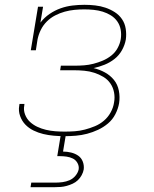

<svg xmlns="http://www.w3.org/2000/svg" viewBox="-20 -558 640 798"><path d="M249 8Q226 8 203.5 6Q181 4 160 -1Q139 -6 119.5 -15.5Q100 -25 85.5 -40Q71 -55 63.5 -76Q56 -97 60 -119Q60 -121 60.5 -122.5Q61 -124 61 -126H82Q81 -124 81 -123Q81 -122 81 -120Q77 -101 84 -82.5Q91 -64 104.5 -51.5Q118 -39 135 -31Q152 -23 171 -18.5Q190 -14 209.5 -12.5Q229 -11 249 -11Q270 -11 291 -12.5Q312 -14 333 -19.5Q354 -25 374.5 -33.5Q395 -42 412 -56.5Q429 -71 440 -91Q451 -111 454 -132Q458 -153 454 -174Q450 -195 438.5 -211.5Q427 -228 409.5 -238.5Q392 -249 372 -255.5Q352 -262 330.5 -264Q309 -266 288 -266H230L233 -285H291Q310 -285 329.5 -286.5Q349 -288 368.5 -293Q388 -298 407 -306Q426 -314 442.5 -327Q459 -340 469 -358.5Q479 -377 482 -396Q485 -416 481.5 -435Q478 -454 467.5 -469Q457 -484 441 -494Q425 -504 407 -509.5Q389 -515 369.5 -517Q350 -519 330 -519Q310 -519 289.5 -517Q269 -515 249 -509.5Q229 -504 209.5 -494Q190 -484 174.5 -468.5Q159 -453 149.5 -433.5Q140 -414 136 -394L129 -349H108L138 -530H159L148 -464Q164 -485 186 -500Q208 -515 232 -523.5Q256 -532 281 -535Q306 -538 331 -538Q353 -538 375.5 -535.5Q398 -533 418.5 -526Q439 -519 457 -507.5Q475 -496 487 -478.5Q499 -461 502.5 -438.5Q506 -416 503 -394Q499 -371 487 -349.5Q475 -328 456 -313Q437 -298 414.5 -289Q392 -280 369 -275Q394 -269 416 -257Q438 -245 453.5 -226Q469 -207 474 -181Q479 -155 475 -129Q471 -106 459.5 -83.5Q448 -61 429 -45Q410 -29 387.5 -18.5Q365 -8 342 -2Q319 4 295.5 6Q272 8 249 8ZM107 220 110 201H210Q225 201 240 199Q255 197 269 191Q283 185 293.5 172.5Q304 160 307 146Q309 132 302 119.5Q295 107 283 101Q271 95 257 93Q243 91 229 91H218L233 0H254L242 72Q259 72 275.5 76Q292 80 305 89Q318 98 324 113.5Q330 129 328 146Q326 158 319.5 170Q313 182 303.5 191Q294 200 282 205.5Q270 211 257.5 214.5Q245 218 232.5 219Q220 220 207 220Z"/></svg>

Font: Iosevka Slab ThExObl
Style: Regular
Weight: 100
Width: 7
Italic angle: -9°
Monospace: yes
Designer: Belleve Invis
Foundry: Belleve Invis
Version: Version 11.1.1; ttfautohint (v1.8.3)